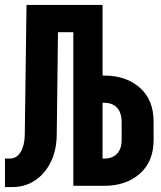

<svg xmlns="http://www.w3.org/2000/svg" viewBox="-30 -750 650 775"><path d="M-10 5V-110H10Q37 -110 53 -136Q69 -162 70 -205L77 -730H384V-445H391Q479 -445 534.5 -396Q590 -347 590 -259V-185Q590 -98 534.5 -49Q479 0 391 0H266V-620H204L199 -205Q198 -142 174.5 -95Q151 -48 111 -21.5Q71 5 20 5ZM384 -110H391Q424 -110 442.5 -129.5Q461 -149 461 -186V-257Q461 -295 442.5 -315Q424 -335 391 -335H384Z"/></svg>

Font: JetBrains Mono NL ExtraBold
Style: Regular
Weight: 800
Designer: Philipp Nurullin, Konstantin Bulenkov
Foundry: JetBrains
Version: Version 2.304; ttfautohint (v1.8.4.7-5d5b)